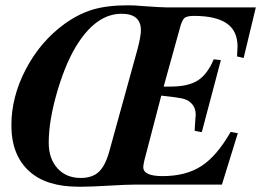

<svg xmlns="http://www.w3.org/2000/svg" viewBox="-20 -697 986 725"><path d="M946 -669 900 -478 875 -484Q877 -512 877 -521Q877 -580 837 -608Q796 -637 712 -637Q686 -637 676.5 -629Q667 -621 659 -590L598 -370H623Q690 -370 726.5 -393Q763 -416 787 -473L814 -470L742 -198L715 -203L716 -222Q716 -229 717.5 -243.5Q719 -258 719 -263Q719 -294 698 -311Q687 -321 666.5 -325.5Q646 -330 589 -336L525 -91Q521 -73 521 -66Q521 -32 594 -32Q682 -32 740.5 -70Q799 -108 851 -199L878 -194L818 0H494Q460 0 392 4Q324 8 294 8H276Q156 8 92 -49Q23 -110 23 -224Q23 -332 78 -436.5Q133 -541 224 -607Q277 -645 331 -661Q385 -677 464 -677Q490 -677 520 -674Q590 -669 611 -669ZM392 -123 500 -514Q512 -560 512 -583Q512 -645 439 -645Q349 -645 278 -539Q232 -471 198 -357.5Q164 -244 164 -158Q164 -98 197 -61.5Q230 -25 285 -25Q328 -25 352.5 -47.5Q377 -70 392 -123Z"/></svg>

Font: STIX MathJax Latin
Style: Bold Italic
Weight: 700
Italic angle: -16.33°
Designer: MicroPress Inc., with final additions and corrections provided by Coen Hoffman, Elsevier (retired)
Version: Version 1.1.1